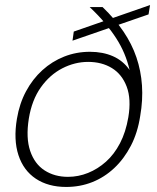

<svg xmlns="http://www.w3.org/2000/svg" viewBox="-20 -728 622 760"><path d="M242 12Q171 12 122 -20.5Q73 -53 53 -114Q33 -175 47 -258Q57 -318 83 -366.5Q109 -415 147.5 -450Q186 -485 234 -504Q282 -523 336 -523Q387 -523 427 -505.5Q467 -488 493 -451Q485 -485 472 -516Q459 -547 440 -576.5Q421 -606 395.5 -636.5Q370 -667 335 -700H386Q435 -653 468.5 -603.5Q502 -554 520 -501Q538 -448 542 -390Q546 -332 535 -269Q525 -203 498 -151Q471 -99 432 -62.5Q393 -26 345 -7Q297 12 242 12ZM249 -28Q290 -28 328.5 -43.5Q367 -59 399.5 -88Q432 -117 455 -161Q478 -205 488 -264Q500 -336 481.5 -385Q463 -434 423 -458.5Q383 -483 329 -483Q276 -483 226.5 -457.5Q177 -432 141.5 -382Q106 -332 94 -258Q82 -182 99.5 -130.5Q117 -79 156.5 -53.5Q196 -28 249 -28ZM267 -567 272 -603 574 -708 568 -671Z"/></svg>

Font: DM Sans 10pt ExtraLight
Style: Italic
Weight: 250
Italic angle: -10°
Version: Version 4.004;gftools[0.9.30]